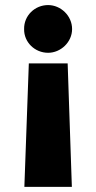

<svg xmlns="http://www.w3.org/2000/svg" viewBox="-20 -560 380 758"><path d="M263.7 177.7 247.1 -309.6H93.8L76.2 177.7ZM169.9 -540C117.2 -540 74.2 -498 75.2 -445.3C74.2 -393.6 117.2 -351.6 169.9 -351.6C219.7 -351.6 264.6 -393.6 264.6 -445.3C264.6 -498 219.7 -540 169.9 -540Z"/></svg>

Font: Pretendard Black
Style: Regular
Weight: 900
Designer: Base glyphs from Inter by Rasmus Andersson; Hangeul glyphs from Noto Sans CJK(Source Han Sans) by Jang Soo-young and Kan
Foundry: Kil Hyung-jin
Version: Version 1.309;Glyphs 3.2 (3225)